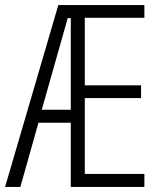

<svg xmlns="http://www.w3.org/2000/svg" viewBox="-21 -734 634 754"><path d="M546 0V-51H312V-349H533V-399H312V-664H546V-714H208L-1 0H59L130 -252H257V0ZM143 -303 245 -663H257V-303Z"/></svg>

Font: Noto Sans Lao Looped ExtraCondensed Light
Style: Regular
Weight: 300
Width: 2
Designer: Mark Frömberg, Ben Mitchell
Foundry: The Fontpad Ltd
Version: Version 1.002